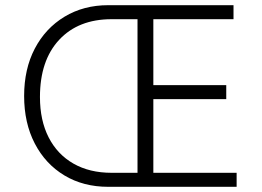

<svg xmlns="http://www.w3.org/2000/svg" viewBox="-20 -720 1008 740"><path d="M892 -54V0H397Q301 0 228 -44Q155 -88 114 -167Q73 -246 73 -350Q73 -454 114 -532.5Q155 -611 228.5 -655.5Q302 -700 397 -700H880V-646H571V-392H852V-338H571V-54ZM510 -646H410Q282 -646 208 -566.5Q134 -487 134 -346Q134 -256 167.5 -190.5Q201 -125 263 -89.5Q325 -54 410 -54H510Z"/></svg>

Font: Moderustic Light
Style: Regular
Weight: 300
Designer: Tural Alisoy
Foundry: TAFT Foundry
Version: Version 2.120